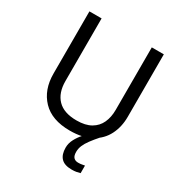

<svg xmlns="http://www.w3.org/2000/svg" viewBox="-212 -862 1155 1229"><g transform="rotate(30 365.5 -247.0)"><path d="M466 107Q466 136 478 148.5Q490 161 511 161Q528 161 539.5 158.5Q551 156 559 155V211Q545 215 531 217.5Q517 220 497 220Q444 220 419 194Q394 168 394 117Q394 85 410 54.5Q426 24 449 -1Q472 -26 492 -40L555 -51Q525 -17 505 10Q485 37 475.5 60Q466 83 466 107ZM640 -252Q640 -178 610 -118.5Q580 -59 518.5 -24.5Q457 10 362 10Q229 10 159.5 -62.5Q90 -135 90 -254V-714H180V-251Q180 -164 226.5 -116Q273 -68 367 -68Q432 -68 472.5 -91.5Q513 -115 532 -156.5Q551 -198 551 -252V-714H640Z"/></g></svg>

Font: Noto Sans Khmer
Style: Regular
Weight: 400
Designer: Danh Hong and the Monotype Design Team
Foundry: Monotype Imaging Inc.
Version: Version 2.003